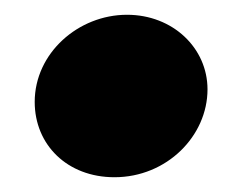

<svg xmlns="http://www.w3.org/2000/svg" viewBox="-20 -428 314 260"><path d="M135 -188C206 -188 261 -244 261 -307C261 -363 214 -408 152 -408C86 -408 27 -356 27 -290C27 -232 71 -188 135 -188Z"/></svg>

Font: Fixel Display 20240404 Black
Style: Italic
Weight: 900
Italic angle: -10°
Designer: AlfaBravo + MacPaw
Foundry: Kyrylo Tkachov, Marchela Mozhyna, Serhii Makarenko, Maria Weinstein, Zakhar Kryvoshyya
Version: Version 1.211;Glyphs 3.2 (3225)